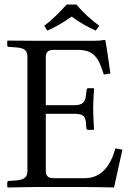

<svg xmlns="http://www.w3.org/2000/svg" viewBox="-20 -825 589 847"><path d="M445 -646C445 -648 444 -649 441 -649C424 -646 418 -645 394 -645H142C115 -645 14 -646 14 -646L12 -645V-625C12 -622 13 -618 20 -618L50 -616C88 -613 101 -604 101 -573V-72C101 -44 89 -32 50 -29L20 -27C14 -27 12 -23 12 -20V0L14 2L142 0H355C403 0 483 2 483 2L520 -165L489 -170C469 -98 430 -39 354 -39H218C196 -39 182 -45 182 -72V-323H309C343 -323 357 -314 359 -285L361 -259C361 -256 364 -252 369 -252H392L395 -255C395 -255 391 -312 391 -346C391 -379 395 -432 395 -432C395 -434 394 -436 391 -436H369C365 -436 362 -432 362 -428L359 -403C356 -375 344 -361 309 -361H182V-573C182 -597 194 -605 218 -605H323C398 -605 416 -565 438 -496L467 -501C462 -542 447 -638 445 -646ZM317 -805H274C243 -771 212 -739 175 -711L189 -690C227 -707 259 -725 296 -752C329 -727 363 -708 402 -690L418 -711C382 -738 347 -769 317 -805Z"/></svg>

Font: Linux Libertine O C
Style: Regular
Weight: 400
Designer: Philipp H. Poll
Foundry: Philipp H. Poll
Version: Version 4.0.3